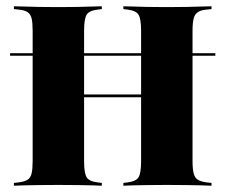

<svg xmlns="http://www.w3.org/2000/svg" viewBox="-20 -591 717 611"><path d="M12.1 -413.7V-421.8H665.3V-413.7ZM83.9 -369.4V-492.7Q83.9 -518.5 80.6 -532.3Q77.4 -546 67.7 -552.4Q58.1 -558.9 38.7 -560.5L24.2 -562.1V-571Q37.9 -571 57.3 -570.2Q76.6 -569.4 101.2 -569Q125.8 -568.5 153.2 -568.5H165.3H178.2Q206.5 -568.5 229.8 -569Q253.2 -569.4 272.6 -570.2Q291.9 -571 304 -571V-562.1L291.1 -560.5Q263.7 -557.3 255.6 -544Q247.6 -530.6 247.6 -492.7V-369.4ZM429 -201.6V-492.7Q429 -530.6 421 -544Q412.9 -557.3 385.5 -560.5L372.6 -562.1V-571Q385.5 -571 404.4 -570.2Q423.4 -569.4 447.6 -569Q471.8 -568.5 498.4 -568.5H511.3H523.4Q551.6 -568.5 575.8 -569Q600 -569.4 620.2 -570.2Q640.3 -571 653.2 -571V-562.1L637.9 -560.5Q619.4 -558.9 609.7 -552.4Q600 -546 596.4 -532.3Q592.7 -518.5 592.7 -492.7V-201.6ZM153.2 -2.4Q125.8 -2.4 101.2 -2Q76.6 -1.6 57.3 -1.2Q37.9 -0.8 24.2 0V-8.9L38.7 -10.5Q58.1 -12.9 67.7 -19Q77.4 -25 80.6 -39.1Q83.9 -53.2 83.9 -78.2V-369.4H247.6V-78.2Q247.6 -40.3 255.6 -27Q263.7 -13.7 291.1 -10.5L304 -8.9V0Q291.9 -0.8 272.6 -1.2Q253.2 -1.6 229.8 -2Q206.5 -2.4 178.2 -2.4H165.3ZM179 -281.5V-290.3H497.6V-281.5ZM498.4 -2.4Q471.8 -2.4 447.6 -2Q423.4 -1.6 404.4 -1.2Q385.5 -0.8 372.6 0V-8.9L385.5 -10.5Q412.9 -13.7 421 -27Q429 -40.3 429 -78.2V-201.6H592.7V-78.2Q592.7 -53.2 596.4 -39.1Q600 -25 609.7 -19Q619.4 -12.9 637.9 -10.5L653.2 -8.9V0Q640.3 -0.8 620.2 -1.2Q600 -1.6 575.8 -2Q551.6 -2.4 523.4 -2.4H511.3Z"/></svg>

Font: Playfair 144pt SemiCondensed Black
Style: Regular
Weight: 900
Width: 4
Designer: Claus Eggers Sørensen
Foundry: Claus Eggers Sørensen
Version: Version 2.203